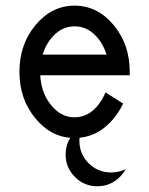

<svg xmlns="http://www.w3.org/2000/svg" viewBox="-20 -479 528 680"><path d="M357.4 -285.6Q348.6 -314.5 330.6 -338.9Q294.9 -385.7 244.1 -385.7Q193.4 -385.7 157.7 -338.9Q139.6 -314.5 130.9 -285.6ZM324.7 180.7Q278.3 180.7 245.4 147.7Q212.4 114.7 212.4 68.4Q212.4 35.6 229 9.3Q157.7 3.4 106 -59.1Q48.8 -127.4 48.8 -224.6Q48.8 -321.8 106 -390.4Q163.1 -459 244.1 -459Q325.2 -459 382.3 -390.4Q439.5 -321.8 439.5 -224.6V-212.4H122.6Q125.5 -153.3 157.7 -110.8Q193.4 -63.5 244.1 -63.5Q294.9 -63.5 330.6 -110.8Q344.7 -129.4 353.5 -151.9L416 -112.3Q402.8 -83.5 382.3 -59.1Q331.5 2.4 261.7 8.8L261.2 19.5Q261.2 66.4 293.9 99.1Q326.7 131.8 373.5 131.8Q401.9 131.8 424.8 120.1Q417 134.8 404.3 147.9Q371.1 180.7 324.7 180.7Z"/></svg>

Font: Catrinity
Style: Regular
Weight: 400
Designer: Alexander Lange
Foundry: High-Logic / Made with FontCreator
Version: Version 2.090;May 20, 2024;FontCreator 15.0.0.2974 64-bit